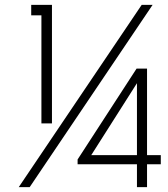

<svg xmlns="http://www.w3.org/2000/svg" viewBox="-20 -770 690 790"><path d="M543.5 -94.2H299.3V-113.8L542 -487.8H585V-131.8H641.6V-94.2H585V0H543.5ZM102.1 0H57.1L563 -750H607.9ZM355.5 -131.8H543.5V-427.7ZM108.4 -750H193.8V-262.2H150.4V-707H108.4Z"/></svg>

Font: Spartan MB
Style: Regular
Weight: 400
Designer: Matt Bailey, Mirko Velimirovic
Foundry: Matt Bailey
Version: Version 1.005